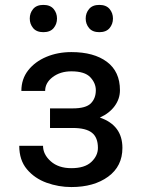

<svg xmlns="http://www.w3.org/2000/svg" viewBox="-20 -750 574 780"><path d="M275.6 -230.1H183.2V-309.7H275.6Q328.8 -309.7 349.1 -330.1Q369.3 -350.5 369.3 -383.5Q369.3 -412.3 346.8 -436.3Q324.2 -460.2 269.9 -460.2Q225.1 -460.2 194.2 -437Q163.4 -413.7 163.4 -380.7H66.8Q66.8 -429 94.5 -464.3Q122.2 -499.6 168.3 -519Q214.5 -538.4 269.9 -538.4Q361.5 -538.4 414.4 -498.8Q467.3 -459.2 467.3 -383.5Q467.3 -348.4 445.8 -319.1Q424.4 -289.8 385.7 -272.4Q477.3 -241.1 477.3 -149.1Q477.3 -74.6 419.4 -32.3Q361.5 9.9 269.9 9.9Q218 9.9 169.4 -7.6Q120.7 -25.2 89.5 -62.3Q58.2 -99.4 58.2 -157.7H154.8Q154.8 -122.5 186.3 -94.6Q217.7 -66.8 269.9 -66.8Q324.2 -66.8 351 -92Q377.8 -117.2 377.8 -149.1Q377.8 -191.8 353.3 -210.9Q328.8 -230.1 275.6 -230.1ZM100.9 -674.7Q100.9 -697.1 114.7 -713.6Q128.6 -730.1 156.2 -730.1Q183.9 -730.1 197.8 -713.6Q211.6 -697.1 211.6 -674.7Q211.6 -652.3 197.8 -635.8Q183.9 -619.3 156.2 -619.3Q128.6 -619.3 114.7 -635.8Q100.9 -652.3 100.9 -674.7ZM328.1 -674.7Q328.1 -697.1 342 -713.6Q355.8 -730.1 383.5 -730.1Q411.2 -730.1 425.1 -713.6Q438.9 -697.1 438.9 -674.7Q438.9 -652.3 425.1 -635.8Q411.2 -619.3 383.5 -619.3Q355.8 -619.3 342 -635.8Q328.1 -652.3 328.1 -674.7Z"/></svg>

Font: Interface
Style: Regular
Weight: 400
Designer: Rasmus Andersson
Foundry: rsms
Version: Version 1.8